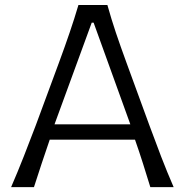

<svg xmlns="http://www.w3.org/2000/svg" viewBox="-20 -764 754 784"><path d="M25.4 0Q51.3 -59.6 77.4 -126Q103.5 -192.4 126 -252L220.2 -506.8Q245.6 -575.7 264.6 -631.6Q283.7 -687.5 300.3 -743.7H418.5Q434.6 -686 453.1 -630.9Q471.7 -575.7 497.1 -506.3L590.3 -251.5Q612.8 -189.9 637.9 -124.8Q663.1 -59.6 689 0H593.8Q579.6 -46.9 563.7 -96.7Q547.9 -146.5 531.2 -193.8H183.1Q166.5 -145.5 150.1 -96.2Q133.8 -46.9 118.7 0ZM512.2 -256.3 362.3 -671.4H354.5L202.6 -256.3Z"/></svg>

Font: Pinar DS1 Regular
Style: Regular
Weight: 400
Designer: Amin Abedi
Version: Version 3.000